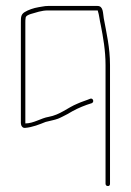

<svg xmlns="http://www.w3.org/2000/svg" viewBox="-20 -477 439 644"><path d="M342 147C347 147 349 144 349 139V-259C349 -317 337 -367 328 -416C325 -433 327 -457 307 -457H141C128 -457 120 -454 110 -453C92 -450 75 -444 62 -436C50 -428 50 -419 50 -401V-64C50 -56 55 -47 64 -48C89 -50 113 -60 133 -68C147 -72 162 -74 175 -79C183 -83 183 -82 190 -86C202 -92 210 -96 223 -104C243 -115 265 -124 288 -131C297 -135 292 -149 283 -146C269 -140 254 -136 239 -129C207 -116 182 -92 143 -85C118 -81 93 -63 65 -63V-401C65 -407 65 -412 66 -417C66 -424 77 -428 83 -430C101 -435 119 -442 141 -442H308V-441C313 -426 314 -409 318 -393C326 -352 334 -307 334 -259V139C334 144 337 147 342 147Z"/></svg>

Font: Electronic
Style: UltTh
Weight: 100
Version: Version 1.011